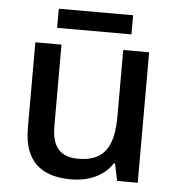

<svg xmlns="http://www.w3.org/2000/svg" viewBox="-51 -733 729 790"><g transform="rotate(5 313.5 -337.5)"><path d="M467 -685H160V-606H467ZM546 -539H439V-267C439 -144 404 -77 293 -77C218 -77 184 -118 184 -202V-539H76V-186C76 -49 146 10 271 10C340 10 406 -15 441 -71H446L461 0H546Z"/></g></svg>

Font: Noto Sans Lao UI Med
Style: Regular
Weight: 500
Designer: Monotype Design Team
Foundry: Monotype Imaging Inc.
Version: Version 2.000